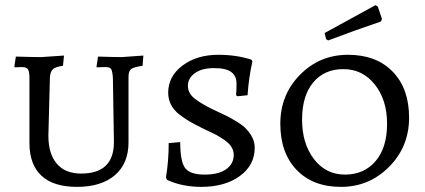

<svg xmlns="http://www.w3.org/2000/svg" viewBox="-20 -721 1659 750"><path d="M297 -43C255.7 -43 224 -55.8 202 -81.5C180 -107.2 169 -143.7 169 -191L175 -420C176.3 -434.7 180.3 -445 187 -451C193.7 -457 206.7 -461.3 226 -464L230 -504L141 -498C117.7 -498 84.7 -498.7 42 -500L36 -461L38 -458L65 -459C77 -459 85 -456.2 89 -450.5C93 -444.8 95 -433.7 95 -417V-162C95 -106.7 110.5 -64.3 141.5 -35C172.5 -5.7 219.2 9 281.5 9C343.8 9 392.8 -6.2 428.5 -36.5C464.2 -66.8 482 -109.7 482 -165V-421C482 -435.7 485.3 -445.7 492 -451C498.7 -456.3 513.7 -460.7 537 -464L540 -504L456 -498C435.3 -498 404.3 -498.7 363 -500L357 -461L358 -458L392 -459C403.3 -459 410.7 -456.5 414 -451.5C417.3 -446.5 419.7 -435 421 -417L425 -166C425 -84 382.3 -43 297 -43Z M766 9C828 9 878.3 -5.2 917 -33.5C955.7 -61.8 975 -98.7 975 -144C975 -169.3 964.3 -193.3 943 -216C935.7 -224.7 923.7 -234.2 907 -244.5C890.3 -254.8 877.5 -262.2 868.5 -266.5L812 -293.5C783.3 -307.2 759.8 -321 741.5 -335C723.2 -349 714 -366 714 -386C714 -406 723.2 -422.5 741.5 -435.5C759.8 -448.5 784.7 -455 816 -455C847.3 -455 869.8 -449.8 883.5 -439.5C897.2 -429.2 904 -414 904 -394C904 -374 903.3 -359 902 -349L908 -345L947 -349C950.3 -396.3 956.7 -440.3 966 -481L962 -488C922.7 -500.7 879.7 -507 833 -507C777 -507 730.3 -493 693 -465C655.7 -437 637 -401.7 637 -359C637 -325.7 651 -297.7 679 -275C693.7 -263.7 707.3 -254.3 720 -247C732.7 -239.7 748.7 -231.2 768 -221.5L825 -194C832.3 -190 843 -183.3 857 -174C881 -157.3 893 -138 893 -116C893 -92.7 883.2 -74 863.5 -60C843.8 -46 815.7 -39 779 -39C742.3 -39 717.3 -47.2 704 -63.5C690.7 -79.8 684 -114 684 -166L639 -162C639 -114 635.3 -69 628 -27L633 -18C653.7 -8.7 675.2 -1.8 697.5 2.5C719.8 6.8 742.7 9 766 9Z M1206.5 -99.5C1175.5 -139.8 1160 -191.2 1160 -253.5C1160 -315.8 1174.5 -364.3 1203.5 -399C1232.5 -433.7 1271.8 -451 1321.5 -451C1371.2 -451 1412 -431 1444 -391C1476 -351 1492 -299.8 1492 -237.5C1492 -175.2 1477 -126.5 1447 -91.5C1417 -56.5 1377.2 -39 1327.5 -39C1277.8 -39 1237.5 -59.2 1206.5 -99.5ZM1500 -69.5C1552 -121.8 1578 -185.8 1578 -261.5C1578 -337.2 1556.7 -397 1514 -441C1471.3 -485 1413.2 -507 1339.5 -507C1265.8 -507 1203.3 -481 1152 -429C1100.7 -377 1075 -313.2 1075 -237.5C1075 -161.8 1096.2 -101.8 1138.5 -57.5C1180.8 -13.2 1238.7 9 1312 9C1385.3 9 1448 -17.2 1500 -69.5ZM1472 -647 1456 -695 1447 -701 1248 -592 1254 -568 1262 -563C1332 -589.7 1400.7 -614.3 1468 -637Z"/></svg>

Font: Alegreya SC
Style: Regular
Weight: 400
Designer: Juan Pablo del Peral
Foundry: Juan Pablo del Peral
Version: Version 1.003